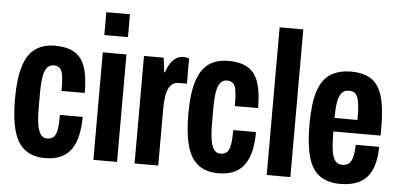

<svg xmlns="http://www.w3.org/2000/svg" viewBox="-50 -825 1951 938"><g transform="rotate(5 925.5 -356.0)"><path d="M198.7 12Q137.6 12 99.7 -17.5Q61.8 -47 44.8 -108Q27.8 -169 27.8 -263.2Q27.8 -361.3 46.4 -422.3Q64.9 -483.3 103.6 -511.3Q142.3 -539.2 201 -539.2Q244.7 -539.2 276.4 -527.2Q308.1 -515.1 327.5 -489.6Q346.9 -464.1 355.9 -422.5Q364.9 -381 364.9 -322H251Q251 -366.9 247.6 -393.5Q244.1 -420.2 233.4 -431.6Q222.7 -443 201.7 -443Q184.7 -443 172.4 -430.9Q160.1 -418.8 153.6 -388.3Q147.1 -357.8 147.1 -300.9V-223.8Q147.1 -185.9 151.4 -154.1Q155.7 -122.3 167.2 -103.2Q178.8 -84.2 200.6 -84.2Q220.6 -84.2 232.3 -94.8Q244 -105.5 248.7 -131.7Q253.5 -158 253.5 -204.4H364.9Q364.9 -153.6 356 -113.7Q347.1 -73.8 327.8 -45.7Q308.5 -17.5 276.3 -2.7Q244.1 12 198.7 12Z M435.4 -611.9V-724.2H551.4V-611.9ZM435.4 0V-527.2H551.4V0Z M637.4 0V-527.2H734.1L742.6 -456.4H746.6Q755.1 -483.6 767.3 -501.7Q779.5 -519.8 795.1 -529.5Q810.7 -539.2 829.1 -539.2Q836.3 -539.2 843.5 -538.1Q850.7 -537 858.1 -533.8V-410.5H818.2Q801.3 -410.5 789.1 -402.4Q777 -394.3 768.9 -378.2Q760.9 -362.1 757.2 -336.6Q753.4 -311.2 753.4 -276.5V0Z M1048.7 12Q987.6 12 949.7 -17.5Q911.8 -47 894.8 -108Q877.8 -169 877.8 -263.2Q877.8 -361.3 896.4 -422.3Q914.9 -483.3 953.6 -511.3Q992.3 -539.2 1051 -539.2Q1094.7 -539.2 1126.4 -527.2Q1158.1 -515.1 1177.5 -489.6Q1196.9 -464.1 1205.9 -422.5Q1214.9 -381 1214.9 -322H1101Q1101 -366.9 1097.6 -393.5Q1094.1 -420.2 1083.4 -431.6Q1072.7 -443 1051.7 -443Q1034.7 -443 1022.4 -430.9Q1010.1 -418.8 1003.6 -388.3Q997.1 -357.8 997.1 -300.9V-223.8Q997.1 -185.9 1001.4 -154.1Q1005.7 -122.3 1017.2 -103.2Q1028.8 -84.2 1050.6 -84.2Q1070.6 -84.2 1082.3 -94.8Q1094 -105.5 1098.7 -131.7Q1103.5 -158 1103.5 -204.4H1214.9Q1214.9 -153.6 1206 -113.7Q1197.1 -73.8 1177.8 -45.7Q1158.5 -17.5 1126.3 -2.7Q1094.1 12 1048.7 12Z M1285.4 0V-724.2H1401.4V0Z M1647.6 12Q1585.3 12 1546.2 -15.5Q1507.1 -43 1489.5 -103.9Q1471.8 -164.8 1471.8 -263.2Q1471.8 -365.2 1490.9 -425.7Q1510 -486.2 1550.6 -512.7Q1591.2 -539.2 1653.4 -539.2Q1711.4 -539.2 1749.3 -515.9Q1787.3 -492.6 1805.1 -436.1Q1822.9 -379.6 1822.9 -279.7V-240.3H1591.1Q1591.1 -185.2 1595.9 -150.1Q1600.8 -115.1 1613 -98.5Q1625.3 -81.8 1649 -81.8Q1663.2 -81.8 1674 -87.5Q1684.8 -93.2 1691.6 -105.1Q1698.4 -117.1 1701.7 -136.9Q1705.1 -156.7 1705.9 -185H1820.9Q1820.1 -134.9 1809.4 -97.5Q1798.7 -60.2 1777.5 -36.1Q1756.4 -12 1723.6 0Q1690.8 12 1647.6 12ZM1591.1 -306.6H1703.7Q1703.7 -345.2 1701.6 -371.5Q1699.5 -397.7 1693.8 -414.3Q1688 -430.9 1677.5 -438.2Q1666.9 -445.4 1650.6 -445.4Q1626.7 -445.4 1614.1 -429.6Q1601.6 -413.9 1596.3 -383.3Q1591.1 -352.7 1591.1 -306.6Z"/></g></svg>

Font: Archivo SemiBold ExtraCondensed
Style: Regular
Weight: 600
Width: 2
Version: Version 2.001